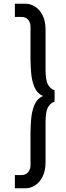

<svg xmlns="http://www.w3.org/2000/svg" viewBox="-20 -800 351 1020"><path d="M142 80V-90Q142 -127 145.5 -167.5Q149 -208 162.5 -241.5Q176 -275 208 -290Q176 -305 162.5 -338.5Q149 -372 145.5 -412.5Q142 -453 142 -490V-660Q142 -680 129.5 -695Q117 -710 94 -710H59V-780H119Q141 -780 165 -765.5Q189 -751 205.5 -720.5Q222 -690 222 -640V-430Q222 -373 235 -350.5Q248 -328 270 -320V-260Q248 -253 235 -230Q222 -207 222 -150V60Q222 109 205.5 140Q189 171 165 185.5Q141 200 119 200H59V130H94Q117 130 129.5 114.5Q142 99 142 80Z"/></svg>

Font: Jost*
Style: Regular
Weight: 400
Version: Version 3.7